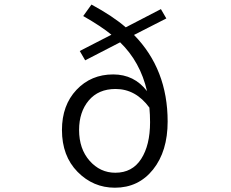

<svg xmlns="http://www.w3.org/2000/svg" viewBox="-20 -832 1040 864"><path d="M499 -54.7Q575.2 -54.7 615.2 -116.7Q655.3 -178.7 655.3 -282.2Q655.3 -315.4 652.3 -347.7Q590.8 -431.6 500 -431.6Q422.9 -431.6 379.4 -379.9Q335.9 -328.1 335.9 -247.1Q335.9 -162.1 383.3 -108.4Q430.7 -54.7 499 -54.7ZM728.5 -749 583 -674.8Q734.4 -520.5 734.4 -285.2Q734.4 -151.4 668.9 -69.3Q603.5 12.7 497.1 12.7Q399.4 12.7 329.1 -58.6Q258.8 -129.9 258.8 -247.1Q258.8 -358.4 324.2 -427.7Q389.6 -497.1 489.3 -497.1Q584 -497.1 641.6 -421.9Q611.3 -553.7 520.5 -641.6L363.3 -560.5L338.9 -602.5L481.4 -675.8Q436.5 -712.9 354.5 -759.8L391.6 -811.5Q487.3 -759.8 545.9 -709L704.1 -791Z"/></svg>

Font: Gen Shin Gothic Monospace Normal
Style: Regular
Weight: 350
Designer: [Source Han Sans]
Ryoko NISHIZUKA  (kana & ideographs); Paul D. Hunt (Latin, Greek & Cyrillic); Wenlong ZHANG  (bopomofo
Version: Version 1.002.20150607